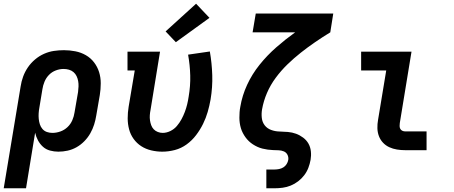

<svg xmlns="http://www.w3.org/2000/svg" viewBox="-23 -808 2443 1033"><path d="M-3 205 88 -343Q92 -370 101.5 -396Q111 -422 127 -445.5Q143 -469 165.5 -488Q188 -507 214 -518.5Q240 -530 267 -534Q294 -538 321 -538Q352 -538 382.5 -532Q413 -526 439 -511Q465 -496 483 -472.5Q501 -449 510 -420.5Q519 -392 519 -360Q519 -328 514 -297L495 -187Q491 -162 483.5 -138Q476 -114 463 -91Q450 -68 431 -48.5Q412 -29 389 -16Q366 -3 341 2.5Q316 8 291 8Q268 8 246 2Q224 -4 208 -18.5Q192 -33 181.5 -52.5Q171 -72 166 -94L117 205ZM259 -93Q280 -93 301.5 -100.5Q323 -108 340 -124Q357 -140 366 -161Q375 -182 378 -203L397 -313Q399 -328 399.5 -343Q400 -358 397.5 -372Q395 -386 389 -398.5Q383 -411 372.5 -420Q362 -429 348 -433Q334 -437 319 -437Q298 -437 277 -429Q256 -421 240.5 -405Q225 -389 216.5 -368.5Q208 -348 205 -327L189 -230Q186 -214 185 -198.5Q184 -183 185.5 -168Q187 -153 191.5 -139Q196 -125 205.5 -114Q215 -103 229 -98Q243 -93 259 -93Z M850 8Q820 8 790.5 1Q761 -6 737 -21.5Q713 -37 696 -60.5Q679 -84 671.5 -112.5Q664 -141 664 -171.5Q664 -202 669 -233L702 -429H663V-530H838L787 -217Q784 -202 783 -188Q782 -174 784 -160.5Q786 -147 790.5 -134.5Q795 -122 804 -112.5Q813 -103 826 -98Q839 -93 852 -93Q873 -93 893.5 -103Q914 -113 928.5 -130Q943 -147 953.5 -166.5Q964 -186 971.5 -206Q979 -226 984 -246.5Q989 -267 992 -288Q1002 -346 1000.5 -402Q999 -458 989 -514L1106 -531Q1117 -468 1119 -403.5Q1121 -339 1110 -273Q1104 -239 1094.5 -206Q1085 -173 1069.5 -141.5Q1054 -110 1032 -81Q1010 -52 981 -31Q952 -10 918 -1Q884 8 850 8ZM923 -581 868 -639 1032 -788 1104 -712Z M1410 205V104H1454Q1466 104 1478.5 101.5Q1491 99 1501.5 92.5Q1512 86 1519 75Q1526 64 1528 52Q1530 37 1523.5 24.5Q1517 12 1504 6.5Q1491 1 1476 0.5Q1461 0 1446.5 -0.5Q1432 -1 1417.5 -3Q1403 -5 1389 -8.5Q1375 -12 1362 -18Q1349 -24 1337.5 -31.5Q1326 -39 1316 -48.5Q1306 -58 1298 -69Q1290 -80 1283.5 -92.5Q1277 -105 1273 -118.5Q1269 -132 1267 -146Q1265 -160 1265 -174.5Q1265 -189 1266 -204Q1267 -219 1270 -234Q1280 -294 1306.5 -351.5Q1333 -409 1373.5 -459.5Q1414 -510 1463 -553Q1512 -596 1565 -634H1336L1353 -735H1770L1754 -634Q1713 -609 1673.5 -582Q1634 -555 1596 -525Q1558 -495 1523.5 -461.5Q1489 -428 1460.5 -389.5Q1432 -351 1413.5 -308Q1395 -265 1387 -220Q1383 -197 1385.5 -174Q1388 -151 1401 -134Q1414 -117 1435.5 -109Q1457 -101 1480 -100.5Q1503 -100 1526 -98Q1549 -96 1569.5 -88.5Q1590 -81 1608 -67.5Q1626 -54 1636.5 -35.5Q1647 -17 1649.5 6Q1652 29 1648 52Q1644 74 1636 95Q1628 116 1614 134.5Q1600 153 1581 167.5Q1562 182 1541 190.5Q1520 199 1498 202Q1476 205 1454 205Z M2157 0Q2135 0 2113 -3.5Q2091 -7 2071.5 -16Q2052 -25 2037.5 -40.5Q2023 -56 2015.5 -76Q2008 -96 2007.5 -118.5Q2007 -141 2011 -163L2055 -429H1920V-530H2191L2128 -146Q2127 -138 2127 -130Q2127 -122 2130.5 -115Q2134 -108 2141.5 -104.5Q2149 -101 2157 -101H2272V0Z"/></svg>

Font: Iosevka Curly Slab ExObl
Style: Bold
Weight: 700
Width: 7
Italic angle: -9°
Monospace: yes
Designer: Belleve Invis
Foundry: Belleve Invis
Version: Version 11.0.0; ttfautohint (v1.8.3)